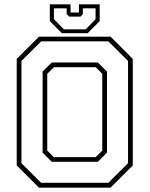

<svg xmlns="http://www.w3.org/2000/svg" viewBox="-20 -870 693 890"><path d="M160.5 0 57.5 -103V-597L160.5 -700H492.5L595.5 -597V-103L492.5 0ZM229.5 -141.5H423.5L454 -172V-528L423.5 -558.5H229.5L199 -528V-172ZM171 -22.5H482L573.5 -113.5V-587.5L482 -678.5H171L79.5 -587.5V-113.5ZM220 -120 177.5 -162.5V-538.5L220 -580.5H433.5L476 -538.5V-162.5L433.5 -120ZM267 -716 211 -772V-850H307V-812H346V-850H442V-772L386 -716ZM276.5 -734H377L423 -781V-831.5H364V-804.5L353 -793H300L289 -804.5V-831.5H230V-781Z"/></svg>

Font: Tourney Thin ExtraLight
Style: Regular
Weight: 250
Version: Version 1.015